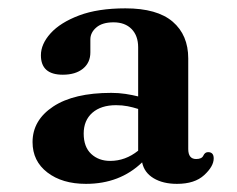

<svg xmlns="http://www.w3.org/2000/svg" viewBox="-20 -733 568 460"><path d="M78 -600.5Q78 -627.5 101.2 -653.2Q124.5 -679 169.5 -696Q214.5 -713 280.5 -713Q356.5 -713 393.8 -681Q431 -649 431 -593V-376Q431 -352 450 -352Q463.5 -352 467.2 -360.2Q471 -368.5 478.5 -368.5Q492 -368.5 492 -353.5Q492 -334.5 469.2 -313.5Q446.5 -292.5 404 -292.5Q370.5 -292.5 348 -306Q325.5 -319.5 320.5 -344Q267 -292.5 186 -292.5Q129 -292.5 93.5 -319.8Q58 -347 58 -392.5Q58 -445 107.5 -477.8Q157 -510.5 246.5 -510.5Q264.5 -510.5 280.8 -508Q297 -505.5 311 -502V-619.5Q311 -647.5 295.2 -663.5Q279.5 -679.5 252 -679.5Q225 -679.5 210.8 -667.2Q196.5 -655 196.5 -638.5V-607.5Q196.5 -583 178.8 -568.5Q161 -554 130.5 -554Q78 -554 78 -600.5ZM180.5 -413Q180.5 -381 198.5 -364.2Q216.5 -347.5 244 -347.5Q280.5 -347.5 311 -372V-472Q298.5 -476 285.8 -478.5Q273 -481 258 -481Q222 -481 201.2 -462.8Q180.5 -444.5 180.5 -413Z"/></svg>

Font: Fraunces 9pt SemiBold
Style: Regular
Weight: 600
Version: Version 1.000;[b76b70a41]